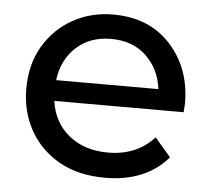

<svg xmlns="http://www.w3.org/2000/svg" viewBox="-44 -582 700 636"><g transform="rotate(5 306.0 -264.5)"><path d="M327 6Q237 6 173.5 -30.5Q110 -67 76 -128.5Q42 -190 42 -265Q42 -347 78 -407.5Q114 -468 174 -501.5Q234 -535 308 -535Q428 -535 499 -457Q570 -379 570 -262L568 -233H138Q148 -162 199.5 -120Q251 -78 330 -78Q425 -78 483 -142L536 -80Q462 6 327 6ZM478 -302Q470 -368 425 -411Q380 -454 308 -454Q238 -454 192.5 -412.5Q147 -371 138 -302Z"/></g></svg>

Font: Argentum Novus
Style: Regular
Weight: 400
Designer: Julieta Ulanovsky
Foundry: Julieta Ulanovsky
Version: Version 7.20;July 27, 2021;FontCreator 13.0.0.2683 64-bit